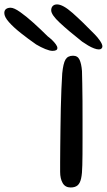

<svg xmlns="http://www.w3.org/2000/svg" viewBox="-220 -844 484 870"><path d="M100 5.5Q75.5 5.5 64 -14.5Q52.5 -34.5 52.5 -65Q52.5 -79 52.5 -108.2Q52.5 -137.5 53 -177Q53.5 -216.5 54 -261.5Q54.5 -306.5 55.5 -352.2Q56.5 -398 58.2 -439Q60 -480 62 -511.5Q66.5 -557 76.8 -574.2Q87 -591.5 111 -591.5Q132 -591.5 140.5 -573.2Q149 -555 151.5 -522Q152 -499.5 152.8 -464.2Q153.5 -429 153.8 -387Q154 -345 154 -301.5Q154 -258 154 -217.8Q154 -177.5 153.8 -145.5Q153.5 -113.5 153 -96Q152.5 -57.5 147.5 -35.2Q142.5 -13 131.2 -3.8Q120 5.5 100 5.5ZM18 -613.5Q5.5 -613.5 -14.8 -621.8Q-35 -630 -56 -642.5Q-92 -667.5 -125.2 -693.8Q-158.5 -720 -179.5 -743.8Q-200.5 -767.5 -200.5 -785Q-200.5 -797 -192.8 -803Q-185 -809 -172 -809Q-156.5 -809 -128.8 -789.5Q-101 -770 -68 -740.2Q-35 -710.5 -4 -679.5Q5.5 -672.5 15.8 -662.8Q26 -653 33 -643.2Q40 -633.5 40 -626.5Q40 -619.5 34 -616.5Q28 -613.5 18 -613.5ZM228 -620Q219 -620 206.2 -624.8Q193.5 -629.5 179.5 -637.8Q165.5 -646 152 -655.5Q90 -704.5 51 -740.8Q12 -777 12 -797.5Q12 -809.5 19 -816.8Q26 -824 38.5 -824Q65 -824 108.5 -785.5Q152 -747 209 -688.5Q221.5 -676 232.8 -659.8Q244 -643.5 244 -634Q244 -628 239.8 -624Q235.5 -620 228 -620Z"/></svg>

Font: Gluten Light
Style: Regular
Weight: 300
Designer: Tyler Finck
Foundry: Etcetera Type Company
Version: Version 1.300